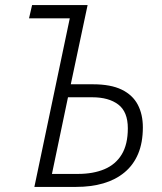

<svg xmlns="http://www.w3.org/2000/svg" viewBox="-20 -734 636 754"><path d="M115 0 254 -662H94L106 -714H324L258 -403H345Q415 -403 458 -382Q501 -361 521 -323Q541 -285 541 -234Q541 -174 522.5 -130Q504 -86 469 -57Q434 -28 386 -14Q338 0 279 0ZM286 -51Q346 -51 390 -69.5Q434 -88 458 -127.5Q482 -167 482 -230Q482 -295 444.5 -323.5Q407 -352 342 -352H247L184 -51Z"/></svg>

Font: Noto Sans Display Light
Style: Italic
Weight: 300
Italic angle: -12°
Designer: Monotype Design Team
Foundry: Monotype Imaging Inc.
Version: Version 2.003